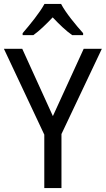

<svg xmlns="http://www.w3.org/2000/svg" viewBox="-20 -964 542 984"><path d="M293 -944H208C184 -899 133 -837 96 -794V-784H151C182 -806 216 -839 250 -875C284 -839 318 -806 350 -784H406V-794C370 -834 316 -899 293 -944ZM251 -369 94 -714H0L207 -274V0H295V-277L502 -714H409Z"/></svg>

Font: Noto Sans Gujarati UI SemiCondensed
Style: Regular
Weight: 400
Width: 4
Designer: Jelle Bosma - Monotype Design Team, Universal Thirst
Foundry: Monotype Imaging Inc.
Version: Version 2.106